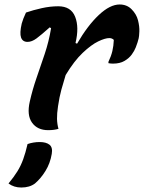

<svg xmlns="http://www.w3.org/2000/svg" viewBox="-20 -574 642 857"><path d="M96 -518Q128 -529 166 -537.5Q204 -546 240 -546Q297 -546 315.5 -499Q334 -452 317 -382L324 -379Q371 -460 421 -507Q471 -554 514 -554Q546 -554 567 -533Q589 -511 596 -483.5Q603 -456 602 -433.5Q601 -411 599 -403L594 -385Q592 -378 586 -362.5Q580 -347 568 -330.5Q556 -314 535.5 -302Q515 -290 484 -290Q479 -290 474.5 -290.5Q470 -291 464 -292V-298Q476 -323 481.5 -346Q487 -369 488 -396Q480 -404 468 -404Q449 -404 418 -389Q387 -374 349 -338Q311 -302 273 -239Q263 -207 254 -174Q245 -141 239 -100Q234 -67 234.5 -43.5Q235 -20 241 1Q222 7 195 7Q147 7 123 -26.5Q99 -60 113 -121Q125 -174 143 -226Q161 -278 179.5 -333Q198 -388 208 -448L202 -452Q164 -418 143 -402.5Q122 -387 103 -387Q81 -387 74 -406.5Q67 -426 77 -469Q80 -480 84.5 -491.5Q89 -503 96 -518ZM103 69Q129 60 157 60Q186 60 201 72Q216 84 211 113Q204 155 183 189Q162 223 136 245Q112 263 75 263Q42 263 18 245Q42 216 57.5 191Q73 166 83.5 137Q94 108 103 69Z"/></svg>

Font: Recursive Mn Csl St SmB
Style: Italic
Weight: 600
Italic angle: -15°
Monospace: yes
Version: Version 1.079;hotconv 1.0.112;makeotfexe 2.5.65598; ttfautoh